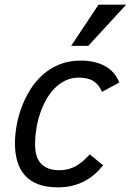

<svg xmlns="http://www.w3.org/2000/svg" viewBox="-20 -786 560 821"><path d="M420.9 -79.1Q404.8 -58.6 385.3 -41.5Q365.7 -24.4 341.8 -11.7Q317.9 1 289.6 8.1Q261.2 15.1 227.1 15.1Q178.2 15.1 143.6 2Q108.9 -11.2 86.7 -35.9Q64.5 -60.5 54.2 -95.5Q43.9 -130.4 43.9 -173.8Q43.9 -207 50.5 -246.1Q57.1 -285.2 71.3 -324.2Q85.4 -363.3 107.7 -399.9Q129.9 -436.5 161.1 -464.8Q192.4 -493.2 233.2 -510Q273.9 -526.9 325.2 -526.9Q386.2 -526.9 428.7 -503.7Q471.2 -480.5 490.2 -433.1L416 -393.1Q403.8 -423.3 380.4 -438.7Q356.9 -454.1 316.9 -454.1Q285.2 -454.1 258.8 -441.2Q232.4 -428.2 211.7 -406.5Q190.9 -384.8 175.5 -356.2Q160.2 -327.6 149.9 -296.1Q139.6 -264.6 134.8 -231.9Q129.9 -199.2 129.9 -169.9Q129.9 -145 135.3 -124.3Q140.6 -103.5 153.1 -88.9Q165.5 -74.2 185.5 -66.2Q205.6 -58.1 234.9 -58.1Q254.9 -58.1 272 -62.7Q289.1 -67.4 304.7 -75.9Q320.3 -84.5 334.7 -97.2Q349.1 -109.9 363.8 -126ZM357.4 -589.8H284.2L401.4 -766.1H519.5Z"/></svg>

Font: Lorenzo Sans
Style: Italic
Weight: 400
Italic angle: -12°
Foundry: Intel Corporation
Version: Version 1.00; ttfautohint (v1.5)